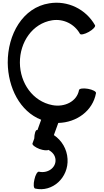

<svg xmlns="http://www.w3.org/2000/svg" viewBox="-20 -854 755 1390"><path d="M668 -671C602 -788 470 -852 337 -830C144 -800 35 -604 36 -400C38 -220 124 -47 278 13L251 88C250 88 249 87 248 87C237 87 229 114 228 149L215 185C212 195 235 213 267 225C296 235 322 237 330 231C359 246 380 270 382 303C385 362 324 403 262 389C251 387 236 412 229 446C221 479 223 508 234 511C360 540 477 432 469 297C465 225 427 162 370 124L402 36C534 33 652 -51 675 -180C677 -191 651 -205 617 -211C583 -217 554 -213 552 -202C537 -119 447 -76 359 -93C217 -120 125 -253 124 -400C123 -548 214 -684 357 -707C438 -720 519 -681 559 -609C564 -600 593 -606 623 -623C653 -640 673 -661 668 -671Z"/></svg>

Font: Nupuram
Style: Bold
Weight: 700
Designer: Santhosh Thottingal (santhosh.thottingal@gmail.com)
Foundry: SMC
Version: Version 1.000